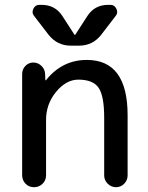

<svg xmlns="http://www.w3.org/2000/svg" viewBox="-20 -780 618 800"><path d="M430.7 -759.8H440.4Q457 -759.8 464.8 -743.7Q472.7 -727.5 462.9 -714.8L401.4 -634.8Q366.2 -589.8 309.6 -589.8H274.4Q218.8 -589.8 182.6 -634.8L121.1 -714.8Q111.3 -727.5 119.1 -743.7Q127 -759.8 143.6 -759.8H153.3Q210 -759.8 240.2 -712.9L290 -635.7Q290 -634.8 292 -634.8Q293.9 -634.8 293.9 -635.7L343.8 -712.9Q374 -759.8 430.7 -759.8ZM72.3 -49.8V-471.7Q72.3 -491.2 85.9 -505.4Q99.6 -519.5 118.7 -519.5Q137.7 -519.5 152.3 -505.9Q167 -492.2 168 -471.7L168.9 -446.3Q168.9 -445.3 169.9 -445.3Q170.9 -445.3 171.9 -446.3Q239.3 -530.3 341.8 -530.3Q511.7 -530.3 511.7 -299.8V-48.8Q511.7 -29.3 497.6 -14.6Q483.4 0 463.4 0Q443.4 0 428.7 -14.6Q414.1 -29.3 414.1 -48.8V-290Q414.1 -380.9 390.6 -414.6Q367.2 -448.2 306.6 -448.2Q255.9 -448.2 213.9 -397.5Q171.9 -346.7 171.9 -280.3V-49.8Q171.9 -28.3 157.2 -14.2Q142.6 0 121.6 0Q100.6 0 86.4 -14.6Q72.3 -29.3 72.3 -49.8Z"/></svg>

Font: Rounded Mgen+ 2p medium
Style: Regular
Weight: 500
Designer: [Source Han Sans]
Ryoko NISHIZUKA  (kana & ideographs); Paul D. Hunt (Latin, Greek & Cyrillic); Wenlong ZHANG  (bopomofo
Version: Version 1.059.20150602